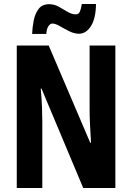

<svg xmlns="http://www.w3.org/2000/svg" viewBox="-20 -942 662 962"><path d="M558 0H397L188 -498H184Q189 -446 190.5 -404Q192 -362 192 -331V0H64V-714H224L432 -227H436Q433 -277 431 -317.5Q429 -358 429 -389V-714H558ZM461 -922Q460 -849 435.5 -811Q411 -773 376 -773Q352 -773 327 -785.5Q302 -798 280 -811Q258 -824 242 -824Q232 -824 223 -811.5Q214 -799 212 -772H141Q142 -803 148.5 -837.5Q155 -872 173 -896.5Q191 -921 226 -921Q252 -921 275 -908Q298 -895 319 -882.5Q340 -870 361 -870Q374 -870 380 -883.5Q386 -897 390 -922Z"/></svg>

Font: Noto Sans Thai ExtCond
Style: Bold
Weight: 700
Width: 2
Designer: Monotype Design Team
Foundry: Monotype Imaging Inc.
Version: Version 2.002; ttfautohint (v1.8.4.7-5d5b)